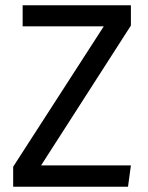

<svg xmlns="http://www.w3.org/2000/svg" viewBox="-20 -709 562 729"><path d="M477 -612 136 -81H477L466 0H30V-76L374 -609H66V-689H477Z"/></svg>

Font: FiraGO
Style: Regular
Weight: 400
Designer: bBox Type
Foundry: bBox Type GmbH
Version: Version 1.001;April 20, 2020;FontCreator 12.0.0.2555 64-bit